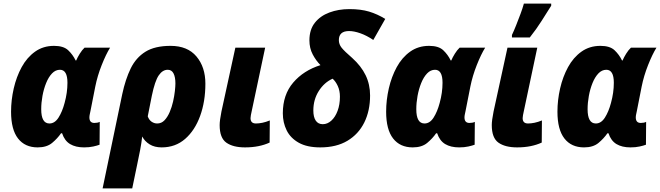

<svg xmlns="http://www.w3.org/2000/svg" viewBox="-20 -816 3699 1076"><path d="M191 10Q120 10 81 -40Q42 -90 42 -190Q42 -255 57 -320.5Q72 -386 101.5 -440Q131 -494 176.5 -526.5Q222 -559 283 -559Q336 -559 362 -534.5Q388 -510 404 -477H407Q414 -494 427 -515Q440 -536 454 -549H597Q574 -512 550 -451.5Q526 -391 514 -331L487 -194Q485 -184 483 -175Q481 -166 481 -158Q481 -127 509 -127Q527 -127 539 -133L538 -5Q525 0 502.5 5Q480 10 451 10Q404 10 373 -8.5Q342 -27 328 -69H322Q302 -40 272 -15Q242 10 191 10ZM257 -124Q287 -124 308 -157Q329 -190 342 -239Q358 -297 358 -352Q358 -425 316 -425Q291 -425 271.5 -404.5Q252 -384 238.5 -350.5Q225 -317 218 -278.5Q211 -240 211 -204Q211 -124 257 -124Z M555 240 665 -288Q683 -372 712.5 -432.5Q742 -493 795 -526Q848 -559 936 -559Q1031 -559 1081 -499.5Q1131 -440 1131 -347Q1131 -247 1101.5 -166Q1072 -85 1017.5 -37.5Q963 10 886 10Q846 10 818.5 -7Q791 -24 777 -51Q773 -15 765.5 24Q758 63 749 105L721 240ZM861 -124Q885 -124 902 -142Q919 -160 931 -188Q943 -216 950 -247Q957 -278 960 -305.5Q963 -333 963 -348Q963 -384 952.5 -404.5Q942 -425 920 -425Q891 -425 869.5 -393.5Q848 -362 831 -280L808 -164Q815 -144 829.5 -134Q844 -124 861 -124Z M1353 10Q1286 10 1248.5 -16.5Q1211 -43 1211 -115Q1211 -128 1213.5 -147Q1216 -166 1221 -191L1299 -549H1466L1391 -195Q1388 -181 1386 -171Q1384 -161 1384 -154Q1384 -124 1414 -124Q1431 -124 1450.5 -128Q1470 -132 1492 -141L1491 -17Q1463 -4 1428.5 3Q1394 10 1353 10Z M1775 10Q1701 10 1654.5 -16Q1608 -42 1586.5 -85.5Q1565 -129 1565 -181Q1565 -285 1623 -353Q1681 -421 1776 -451Q1751 -476 1732.5 -511Q1714 -546 1714 -590Q1714 -650 1744.5 -688.5Q1775 -727 1826 -746Q1877 -765 1938 -765Q2002 -765 2048.5 -751Q2095 -737 2139 -710L2072 -592Q2035 -617 1999.5 -629.5Q1964 -642 1936 -642Q1879 -642 1879 -591Q1879 -568 1894.5 -548.5Q1910 -529 1954 -491Q2004 -446 2029 -394.5Q2054 -343 2054 -281Q2054 -195 2021.5 -129.5Q1989 -64 1927 -27Q1865 10 1775 10ZM1789 -120Q1815 -120 1837 -140Q1859 -160 1872 -195Q1885 -230 1885 -274Q1885 -308 1873 -334Q1861 -360 1844 -375Q1797 -354 1766.5 -306Q1736 -258 1736 -197Q1736 -160 1749.5 -140Q1763 -120 1789 -120Z M2293 10Q2222 10 2183 -40Q2144 -90 2144 -190Q2144 -255 2159 -320.5Q2174 -386 2203.5 -440Q2233 -494 2278.5 -526.5Q2324 -559 2385 -559Q2438 -559 2464 -534.5Q2490 -510 2506 -477H2509Q2516 -494 2529 -515Q2542 -536 2556 -549H2699Q2676 -512 2652 -451.5Q2628 -391 2616 -331L2589 -194Q2587 -184 2585 -175Q2583 -166 2583 -158Q2583 -127 2611 -127Q2629 -127 2641 -133L2640 -5Q2627 0 2604.5 5Q2582 10 2553 10Q2506 10 2475 -8.5Q2444 -27 2430 -69H2424Q2404 -40 2374 -15Q2344 10 2293 10ZM2359 -124Q2389 -124 2410 -157Q2431 -190 2444 -239Q2460 -297 2460 -352Q2460 -425 2418 -425Q2393 -425 2373.5 -404.5Q2354 -384 2340.5 -350.5Q2327 -317 2320 -278.5Q2313 -240 2313 -204Q2313 -124 2359 -124Z M2878 10Q2811 10 2773.5 -16.5Q2736 -43 2736 -115Q2736 -128 2738.5 -147Q2741 -166 2746 -191L2824 -549H2991L2916 -195Q2913 -181 2911 -171Q2909 -161 2909 -154Q2909 -124 2939 -124Q2956 -124 2975.5 -128Q2995 -132 3017 -141L3016 -17Q2988 -4 2953.5 3Q2919 10 2878 10ZM2849 -606V-620Q2860 -643 2872.5 -674.5Q2885 -706 2897 -738Q2909 -770 2916 -796H3069V-784Q3043 -743 3015 -698.5Q2987 -654 2949 -606Z M3253 10Q3182 10 3143 -40Q3104 -90 3104 -190Q3104 -255 3119 -320.5Q3134 -386 3163.5 -440Q3193 -494 3238.5 -526.5Q3284 -559 3345 -559Q3398 -559 3424 -534.5Q3450 -510 3466 -477H3469Q3476 -494 3489 -515Q3502 -536 3516 -549H3659Q3636 -512 3612 -451.5Q3588 -391 3576 -331L3549 -194Q3547 -184 3545 -175Q3543 -166 3543 -158Q3543 -127 3571 -127Q3589 -127 3601 -133L3600 -5Q3587 0 3564.5 5Q3542 10 3513 10Q3466 10 3435 -8.5Q3404 -27 3390 -69H3384Q3364 -40 3334 -15Q3304 10 3253 10ZM3319 -124Q3349 -124 3370 -157Q3391 -190 3404 -239Q3420 -297 3420 -352Q3420 -425 3378 -425Q3353 -425 3333.5 -404.5Q3314 -384 3300.5 -350.5Q3287 -317 3280 -278.5Q3273 -240 3273 -204Q3273 -124 3319 -124Z"/></svg>

Font: Noto Sans Disp ExtBd
Style: Italic
Weight: 800
Italic angle: -12°
Designer: Monotype Design Team
Foundry: Monotype Imaging Inc.
Version: Version 2.000;GOOG;noto-source:20170915:90ef993387c0